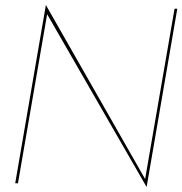

<svg xmlns="http://www.w3.org/2000/svg" viewBox="-20 -735 731 770"><path d="M691 -700 568 15 169 -678 52 0H41L164 -715L562 -17L680 -700Z"/></svg>

Font: Jost Thin
Style: Italic
Weight: 200
Italic angle: -5°
Version: Version 3.710